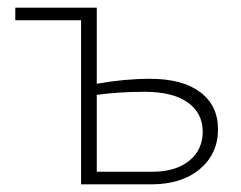

<svg xmlns="http://www.w3.org/2000/svg" viewBox="-20 -482 629 502"><path d="M372 -276Q457 -276 503.5 -241Q550 -206 550 -144Q550 -80 502.5 -40Q455 0 375 0H192V-429H20V-462H233V-263Q306 -276 372 -276ZM379 -33Q439 -33 474.5 -61.5Q510 -90 510 -138Q510 -186 471 -214Q432 -242 358 -242Q292 -242 233 -234V-33Z"/></svg>

Font: EauTestSC Light
Style: Regular
Weight: 300
Designer: Christian Thalmann (Catharsis Fonts)
Version: Version 0.001;PS 000.001;hotconv 1.0.88;makeotf.lib2.5.64775